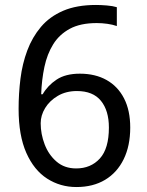

<svg xmlns="http://www.w3.org/2000/svg" viewBox="-20 -744 591 774"><path d="M288 10Q223 10 170 -24Q117 -58 86 -128Q55 -198 55 -305Q55 -367 62.5 -427Q70 -487 90 -540.5Q110 -594 145 -635.5Q180 -677 234.5 -700.5Q289 -724 367 -724Q386 -724 410.5 -722Q435 -720 451 -715V-639Q434 -645 412.5 -648Q391 -651 370 -651Q304 -651 261.5 -628Q219 -605 194.5 -565.5Q170 -526 159 -474Q148 -422 146 -364H152Q172 -399 208 -423Q244 -447 302 -447Q364 -447 409.5 -421.5Q455 -396 480 -347.5Q505 -299 505 -230Q505 -156 478.5 -102Q452 -48 403.5 -19Q355 10 288 10ZM287 -65Q346 -65 382.5 -105Q419 -145 419 -230Q419 -298 387 -337.5Q355 -377 290 -377Q246 -377 213 -357.5Q180 -338 162 -308.5Q144 -279 144 -247Q144 -204 160 -162Q176 -120 208 -92.5Q240 -65 287 -65Z"/></svg>

Font: ltelugu05
Style: Book
Weight: 400
Designer: Jelle Bosma - Monotype Design Team
Foundry: Monotype Imaging Inc.
Version: Version 2.003